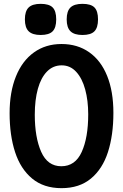

<svg xmlns="http://www.w3.org/2000/svg" viewBox="-20 -964 640 999"><path d="M30 -375Q30 -485 62.8 -566.2Q95.5 -647.5 156.5 -691.2Q217.5 -735 300 -735Q383 -735 444 -692.2Q505 -649.5 537.5 -569Q570 -488.5 570 -377Q570 -261 541.8 -173Q513.5 -85 453.2 -35Q393 15 300 15Q207.5 15 147.2 -35Q87 -85 58.5 -172.5Q30 -260 30 -375ZM439 -369Q439 -441 423.2 -498.8Q407.5 -556.5 376.5 -590.2Q345.5 -624 301 -624Q256 -624 224.5 -591.8Q193 -559.5 177 -501.8Q161 -444 161 -367Q161 -249.5 194.2 -174.2Q227.5 -99 299 -99Q371.5 -99 405.2 -173.5Q439 -248 439 -369ZM109.5 -863Q109.5 -906 129 -925Q148.5 -944 191.5 -944Q235.5 -944 254 -925.2Q272.5 -906.5 272.5 -863Q272.5 -820 253.8 -801Q235 -782 191.5 -782Q149 -782 129.2 -801.2Q109.5 -820.5 109.5 -863ZM327 -863Q327 -906 346.5 -925Q366 -944 409 -944Q453 -944 471.5 -925.2Q490 -906.5 490 -863Q490 -820 471.2 -801Q452.5 -782 409 -782Q366.5 -782 346.8 -801.2Q327 -820.5 327 -863Z"/></svg>

Font: JuliaMono
Style: Bold
Weight: 700
Monospace: yes
Designer: cormullion
Foundry: corm
Version: Version 0.055; ttfautohint (v1.8.4)